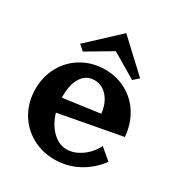

<svg xmlns="http://www.w3.org/2000/svg" viewBox="-186 -926 993 1059"><g transform="rotate(30 310.0 -396.0)"><path d="M30 -281Q30 -361 66.5 -426Q103 -491 167.5 -528Q232 -565 311 -565Q386 -565 447 -531.5Q508 -498 545.5 -437.5Q583 -377 590 -297L193 -223Q213 -157 254 -117Q295 -77 345 -77Q392 -77 438 -109.5Q484 -142 509 -193L580 -133Q531 -67 462 -31Q393 5 315 5Q235 5 169.5 -32Q104 -69 67 -134.5Q30 -200 30 -281ZM180 -311 413 -343Q406 -407 372 -446Q338 -485 289 -485Q238 -485 209 -441.5Q180 -398 180 -321ZM119 -619 310 -797 501 -619 467 -589 310 -682 153 -589Z"/></g></svg>

Font: Otomanopee One
Style: Regular
Weight: 400
Designer: Das Ende der Wildnis
Foundry: Gutenberg Labo
Version: Version 3.005